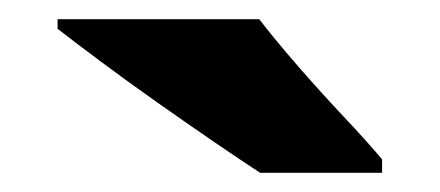

<svg xmlns="http://www.w3.org/2000/svg" viewBox="-20 -786 458 200"><path d="M250 -766Q267 -744 290.5 -717Q314 -690 338 -664.5Q362 -639 378 -620V-606H251Q231 -619 202.5 -638.5Q174 -658 143.5 -679.5Q113 -701 85.5 -721.5Q58 -742 40 -756V-766Z"/></svg>

Font: Noto Sans Thaana Black
Style: Regular
Weight: 900
Designer: David Williams
Foundry: Google Inc.
Version: Version 3.001; ttfautohint (v1.8.4.7-5d5b)